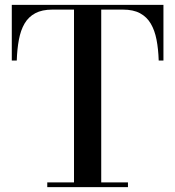

<svg xmlns="http://www.w3.org/2000/svg" viewBox="-20 -770 720 790"><path d="M174.5 0V-19.5H284.5V-730.5H195.5Q153 -730.5 125 -715.5Q97 -700.5 81 -673Q65 -645.5 57.8 -607Q50.5 -568.5 49 -521H28.5V-750H652.5V-521H633Q631.5 -568.5 624 -607Q616.5 -645.5 600.2 -673Q584 -700.5 556.2 -715.5Q528.5 -730.5 485.5 -730.5H396.5V-19.5H506.5V0Z"/></svg>

Font: Bodoni Moda Medium
Style: Regular
Weight: 500
Designer: Owen Earl
Foundry: indestructible type
Version: Version 2.005